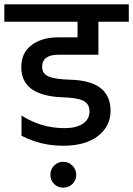

<svg xmlns="http://www.w3.org/2000/svg" viewBox="-44 -670 613 884"><path d="M409 -570V-418H225Q150 -418 150 -362Q150 -331 179.5 -318Q209 -305 280 -303Q465 -298 465 -160Q465 -89 407.5 -44Q350 1 246.5 1Q143 1 55 -45V-138Q147 -80 253 -80Q307 -80 337.5 -100.5Q368 -121 368 -156.5Q368 -192 340 -206Q312 -220 245 -222Q54 -229 54 -360Q54 -428 102 -463Q150 -498 223 -498H313V-570H-24V-650H549V-570ZM205 92.5Q222 75 247 75Q272 75 289.5 92.5Q307 110 307 135Q307 160 289.5 177Q272 194 247 194Q222 194 205 177Q188 160 188 135Q188 110 205 92.5Z"/></svg>

Font: Hind Medium
Style: Regular
Weight: 500
Designer: Manushi Parikh, Satya Rajpurohit
Foundry: Indian Type Foundry
Version: Version 1.201;PS 1.0;hotconv 1.0.78;makeotf.lib2.5.61930; tt